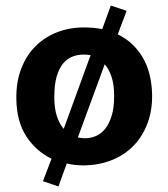

<svg xmlns="http://www.w3.org/2000/svg" viewBox="-20 -586 608 693"><path d="M380 -566 437 -547 405 -462Q461 -435 494 -380.5Q527 -326 529 -245Q530 -186 511.5 -138.5Q493 -91 460 -58Q427 -25 382 -7.5Q337 10 285 11Q248 11 221 4L191 87L135 68L166 -13Q109 -41 74.5 -94.5Q40 -148 39 -229Q38 -290 56.5 -338Q75 -386 108 -419Q141 -452 186 -469.5Q231 -487 283 -487Q317 -487 349 -481ZM281 -389Q260 -389 241 -381.5Q222 -374 207.5 -356.5Q193 -339 184.5 -309.5Q176 -280 176 -236Q176 -194 185.5 -166Q195 -138 210 -121L307 -387Q301 -388 294.5 -388.5Q288 -389 281 -389ZM392 -239Q392 -281 382.5 -309Q373 -337 358 -354L261 -90Q273 -87 287 -87Q307 -87 326 -95Q345 -103 359.5 -121Q374 -139 383 -168Q392 -197 392 -239Z"/></svg>

Font: Mukta
Style: Bold
Weight: 700
Designer: Girish Dalvi and Yashodeep Gholap
Foundry: Ek Type
Version: Version 2.538;PS 1.002;hotconv 16.6.51;makeotf.lib2.5.65220;